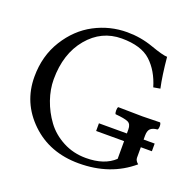

<svg xmlns="http://www.w3.org/2000/svg" viewBox="-119 -782 933 917"><g transform="rotate(20 347.5 -324.0)"><path d="M377 -658.2Q445.8 -658.2 509.5 -635.5Q573.2 -612.8 595.2 -612.8Q604 -518.6 617.2 -459L583 -453.1Q560.1 -530.3 511 -575.7Q461.9 -621.1 362.8 -621.1Q259.8 -621.1 191.4 -539.1Q123 -457 123 -327.1Q123 -276.4 141.1 -224.1Q159.2 -171.9 192.1 -127Q225.1 -82 278.1 -54Q331.1 -25.9 395 -25.9Q489.3 -25.9 540 -74.2V-164.1H397.9V-203.1H540V-223.1Q540 -251 522.5 -259Q504.9 -267.1 458 -271Q454.1 -275.9 454.1 -288.8Q454.1 -301.8 458 -307.1Q552.2 -305.2 582 -305.2Q610.8 -305.2 670.9 -307.1Q675.8 -302.2 675.8 -289.1Q675.8 -275.9 670.9 -271Q647 -269 636 -258.5Q625 -248 625 -223.1V-203.1H681.2V-164.1H625V-110.8Q625 -95.7 641.1 -83Q532.2 9.8 372.1 9.8Q224.1 9.8 128.2 -82.5Q32.2 -174.8 32.2 -307.1Q32.2 -413.1 83 -494.6Q133.8 -576.2 211.4 -617.2Q289.1 -658.2 377 -658.2Z"/></g></svg>

Font: Linux Libertine Capitals
Style: Small Caps
Weight: 400
Designer: Philipp H. Poll
Foundry: Philipp H. Poll
Version: Version 5.1.3